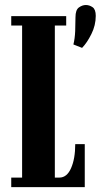

<svg xmlns="http://www.w3.org/2000/svg" viewBox="-20 -766 414 786"><path d="M280.5 -584Q286.5 -608 287.8 -638.5Q289 -669 289 -695.5Q289 -725.5 303 -735.5Q317 -745.5 331.5 -745.5Q346 -745.5 359 -736.5Q372 -727.5 372 -701Q372 -662.5 354.2 -626.8Q336.5 -591 316 -570ZM26 0V-39H70.5V-661.5H26V-700H251V-661.5H204.5V-39H223Q254 -39 271 -77.8Q288 -116.5 288 -176H327V0Z"/></svg>

Font: Imbue 10pt ExtraBold
Style: Regular
Weight: 800
Designer: Tyler Finck
Foundry: Etcetera Type Company
Version: Version 1.102; ttfautohint (v1.8.3)